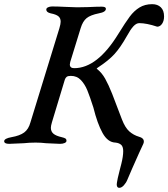

<svg xmlns="http://www.w3.org/2000/svg" viewBox="-48 -685 807 921"><path d="M512 199Q512 194 517 169L527 128Q530 119 534 101Q543 65 543 40Q543 19 533.5 10Q524 1 506 -1Q469 -2 444 -47Q419 -92 400 -169Q383 -222 371 -251.5Q359 -281 340 -301Q321 -321 292 -321Q278 -321 272 -316.5Q266 -312 263 -303L201 -98Q196 -81 196 -72Q196 -54 208.5 -43.5Q221 -33 248 -27Q261 -24 266 -20.5Q271 -17 271 -10Q271 -3 262 1Q253 5 240 5Q227 5 173 2Q149 -1 123 -1Q93 -1 66 2Q6 5 -4 5Q-28 5 -28 -8Q-27 -21 7 -27Q47 -34 68 -49.5Q89 -65 98 -98L237 -550Q243 -570 243 -581Q243 -598 232 -607Q221 -616 195 -621Q174 -626 174 -639Q174 -646 182.5 -650Q191 -654 202 -654Q228 -654 266 -652Q302 -650 322 -650L375 -651Q415 -653 440 -653Q460 -653 460 -643Q460 -627 426 -621Q386 -613 367.5 -598Q349 -583 339 -550L289 -388L287 -376Q287 -358 308 -358Q419 -358 520 -523Q554 -578 574.5 -605.5Q595 -633 621 -649Q647 -665 682 -665Q708 -665 723.5 -650Q739 -635 739 -606Q739 -585 729.5 -571Q720 -557 706 -557Q655 -574 620 -574Q606 -574 592 -559Q578 -544 560 -511Q529 -456 500.5 -425Q472 -394 423 -362Q416 -357 415.5 -356.5Q415 -356 420 -352Q441 -335 456.5 -307.5Q472 -280 490 -235L537 -112Q552 -73 572 -55Q592 -37 619 -29Q642 -23 642 -6Q642 0 639 6Q637 10 620 47Q580 136 563 177Q557 192 546 204Q535 216 524 216Q512 216 512 199Z"/></svg>

Font: EB Garamond Medium
Style: Italic
Weight: 500
Italic angle: -17.2°
Designer: Georg Duffner and Octavio Pardo
Foundry: Georg Duffner
Version: Version 1.000